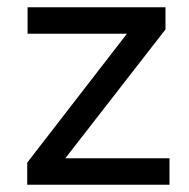

<svg xmlns="http://www.w3.org/2000/svg" viewBox="-20 -509 520 529"><path d="M55 0V-61L349 -441L350 -416H56V-489H436V-428L139 -46L138 -73H447V0Z"/></svg>

Font: Nunito Sans 12pt ExtraLight 11pt Medium
Style: Regular
Weight: 500
Version: Version 3.101;gftools[0.9.27]